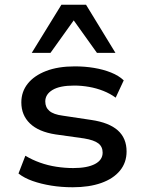

<svg xmlns="http://www.w3.org/2000/svg" viewBox="-20 -781 607 810"><path d="M287 9Q239 9 196 2Q153 -5 117.5 -17.5Q82 -30 58 -49L87 -124Q115 -107 148.5 -95Q182 -83 218 -77.5Q254 -72 289 -72Q348 -72 380.5 -89Q413 -106 413 -137Q413 -162 395 -176Q377 -190 335 -197L214 -214Q143 -225 106.5 -260Q70 -295 70 -349Q70 -394 97 -428Q124 -462 174.5 -481.5Q225 -501 296 -501Q338 -501 377 -494.5Q416 -488 448.5 -475Q481 -462 502 -442L468 -369Q445 -386 416 -397.5Q387 -409 355.5 -414.5Q324 -420 293 -420Q232 -420 201.5 -401.5Q171 -383 171 -353Q171 -328 188.5 -313Q206 -298 245 -293L365 -275Q440 -264 477 -231Q514 -198 514 -142Q514 -95 486 -61Q458 -27 407 -9Q356 9 287 9ZM114 -558 239 -761H343L467 -558H389L291 -695L193 -558Z"/></svg>

Font: Nunito Sans 10pt SemiExpanded SemiBold
Style: Regular
Weight: 600
Width: 6
Designer: Vernon Adams
Foundry: Vernon Adams
Version: Version 3.101;gftools[0.9.27]